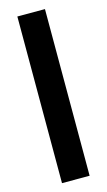

<svg xmlns="http://www.w3.org/2000/svg" viewBox="-112 -740 433 779"><g transform="rotate(-15 105.0 -350.0)"><path d="M47 0V-700H163V0Z"/></g></svg>

Font: Tektur SemiCondensed Medium
Style: Regular
Weight: 500
Width: 4
Designer: Adam Jagosz
Foundry: Adam Jagosz
Version: Version 1.005;gftools[0.9.30]